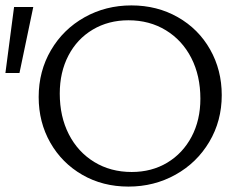

<svg xmlns="http://www.w3.org/2000/svg" viewBox="-30 -684 896 710"><path d="M113 -325Q113 -421 158.5 -498.5Q204 -576 282.5 -620Q361 -664 456 -664Q551 -664 627.5 -620.5Q704 -577 747 -501Q790 -425 790 -332Q790 -237 744 -159.5Q698 -82 619 -38Q540 6 445 6Q350 6 274.5 -37.5Q199 -81 156 -156.5Q113 -232 113 -325ZM711 -319Q711 -404 677.5 -469.5Q644 -535 583.5 -572Q523 -609 445 -609Q371 -609 313 -574.5Q255 -540 223 -478.5Q191 -417 191 -338Q191 -253 224.5 -187.5Q258 -122 318.5 -85Q379 -48 457 -48Q531 -48 588.5 -82.5Q646 -117 678.5 -178.5Q711 -240 711 -319ZM-10 -414 22 -658H93L42 -414Z"/></svg>

Font: Ysabeau
Style: Regular
Weight: 400
Designer: Christian Thalmann (Catharsis Fonts)
Version: Version 0.003